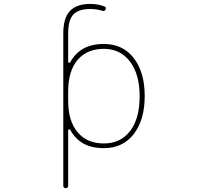

<svg xmlns="http://www.w3.org/2000/svg" viewBox="-20 -783 1040 997"><path d="M308.6 182.6V-610.4Q308.6 -689.5 343.3 -726.1Q377.9 -762.7 449.2 -762.7Q486.3 -762.7 521.5 -750Q533.2 -746.1 528.3 -734.4Q524.4 -723.6 512.7 -726.6Q480.5 -736.3 449.2 -736.3Q387.7 -736.3 360.8 -707.5Q334 -678.7 334 -610.4V-462.9Q334 -458 337.9 -457H338.9Q342.8 -456.1 344.7 -460Q370.1 -505.9 412.1 -530.3Q456.1 -554.7 519.5 -554.7Q568.4 -554.7 606.9 -536.6Q645.5 -518.6 673.8 -482.4Q731.4 -409.2 731.4 -284.2Q731.4 -159.2 673.8 -85.9Q645.5 -49.8 606.9 -31.7Q568.4 -13.7 519.5 -13.7Q456.1 -13.7 412.1 -38.1Q370.1 -62.5 344.7 -108.4Q342.8 -112.3 338.9 -111.3H337.9Q334 -110.4 334 -105.5V182.6Q334 187.5 330.1 190.9Q326.2 194.3 321.3 194.3Q316.4 194.3 312.5 190.9Q308.6 187.5 308.6 182.6ZM519.5 -529.3Q431.6 -529.3 382.8 -471.7Q334 -414.1 334 -308.6V-259.8Q334 -154.3 382.8 -96.7Q431.6 -38.1 519.5 -38.1Q606.4 -38.1 656.2 -103.5Q705.1 -167 705.1 -284.2Q705.1 -396.5 655.3 -462.9Q605.5 -529.3 519.5 -529.3Z"/></svg>

Font: Rounded-X Mgen+ 1mn thin
Style: Regular
Weight: 100
Designer: [Source Han Sans]
Ryoko NISHIZUKA  (kana & ideographs); Paul D. Hunt (Latin, Greek & Cyrillic); Wenlong ZHANG  (bopomofo
Version: Version 1.059.20150602